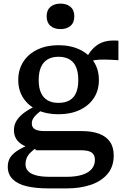

<svg xmlns="http://www.w3.org/2000/svg" viewBox="-20 -798 688 1062"><path d="M635 -465Q591 -468 559 -468.5Q527 -469 504.5 -465.5Q482 -462 464 -453L447 -455Q461 -487 479 -511Q497 -535 519.5 -550Q542 -565 570.5 -570.5Q599 -576 635 -573ZM303 -166Q237 -166 187 -189.5Q137 -213 109 -255.5Q81 -298 81 -356Q81 -413 109 -456.5Q137 -500 187.5 -524Q238 -548 303 -548Q370 -548 420.5 -524Q471 -500 499 -456.5Q527 -413 527 -356Q527 -298 499 -255.5Q471 -213 420.5 -189.5Q370 -166 303 -166ZM303 -229Q340 -229 364.5 -243Q389 -257 401 -285Q413 -313 413 -355Q413 -398 401 -426.5Q389 -455 364.5 -469.5Q340 -484 303 -484Q268 -484 243.5 -469.5Q219 -455 206.5 -426.5Q194 -398 194 -355Q194 -313 206.5 -285Q219 -257 243.5 -243Q268 -229 303 -229ZM246 244Q179 244 129 232.5Q79 221 51 194Q23 167 23 124Q23 94 37 72.5Q51 51 80 33Q109 15 156 -4L186 16Q162 32 147.5 47Q133 62 127 77.5Q121 93 121 110Q121 132 134.5 147.5Q148 163 178 171.5Q208 180 257 180H348Q399 180 434 169Q469 158 487 137Q505 116 505 86Q505 59 487.5 46Q470 33 426 33H177L178 28Q137 20 110 6Q83 -8 70 -29.5Q57 -51 57 -78Q57 -107 72 -131Q87 -155 115 -175.5Q143 -196 183 -214L218 -193Q197 -179 183 -166Q169 -153 162.5 -141Q156 -129 156 -115Q156 -93 173.5 -83Q191 -73 227 -73H431Q488 -73 527.5 -58.5Q567 -44 588 -14Q609 16 609 62Q609 124 574.5 164.5Q540 205 481.5 224.5Q423 244 351 244ZM315 -637Q280 -637 259 -655Q238 -673 238 -708Q238 -742 259 -760Q280 -778 315 -778Q349 -778 370 -760Q391 -742 391 -708Q391 -673 370 -655Q349 -637 315 -637Z"/></svg>

Font: Roboto Serif Medium
Style: Regular
Weight: 500
Designer: Greg Gazdowicz
Foundry: Commercial Type
Version: Version 1.008